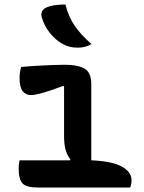

<svg xmlns="http://www.w3.org/2000/svg" viewBox="-20 -834 640 854"><path d="M67 -121H291L293 -126Q265 -158 265 -227V-449L261 -452Q203 -430 168.5 -420.5Q134 -411 117 -411Q95 -411 81 -428.5Q67 -446 67 -486Q67 -513 74 -536Q103 -539 137.5 -541Q172 -543 206 -544.5Q240 -546 265 -546Q327 -546 356.5 -528.5Q386 -511 386 -460V-121Q479 -117 522 -93Q565 -69 565 -33Q565 -15 559 0H148Q96 0 79.5 -19Q63 -38 63 -84Q63 -105 67 -121ZM271 -814Q285 -759 312.5 -719Q340 -679 387 -638Q361 -622 326 -622Q305 -622 288 -626.5Q271 -631 254 -641Q224 -659 200.5 -689Q177 -719 166 -756Q162 -769 166 -780.5Q170 -792 183 -799Q199 -807 221 -810.5Q243 -814 271 -814Z"/></svg>

Font: Recursive Mn Csl St SmB
Style: Regular
Weight: 600
Monospace: yes
Version: Version 1.079;hotconv 1.0.112;makeotfexe 2.5.65598; ttfautoh